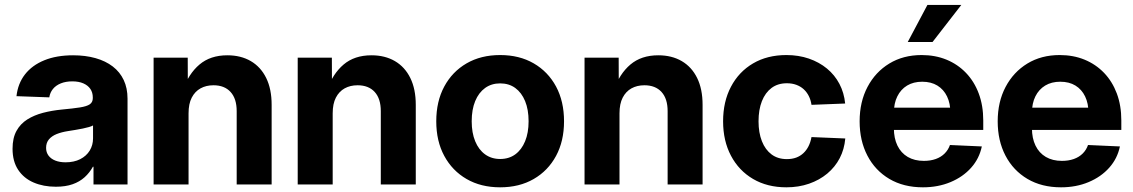

<svg xmlns="http://www.w3.org/2000/svg" viewBox="-20 -760 4668 791"><path d="M210 9.3Q158.7 9.3 118.4 -8.1Q78.1 -25.4 54.9 -60.3Q31.7 -95.2 31.7 -147Q31.7 -191.4 47.9 -220.7Q64 -250 92.3 -267.8Q120.6 -285.6 157.2 -295.2Q193.8 -304.7 233.9 -308.6Q281.2 -313 309.3 -317.4Q337.4 -321.8 349.9 -330.3Q362.3 -338.9 362.3 -355.5V-358.4Q362.3 -378.9 352.3 -393.6Q342.3 -408.2 323.5 -416.5Q304.7 -424.8 277.8 -424.8Q251 -424.8 230.5 -416.5Q210 -408.2 198 -393.3Q186 -378.4 183.1 -358.9L47.9 -363.8Q53.7 -416 83 -453.6Q112.3 -491.2 162.6 -511.7Q212.9 -532.2 281.2 -532.2Q332 -532.2 373.5 -520.5Q415 -508.8 444.6 -486.1Q474.1 -463.4 489.7 -430.2Q505.4 -397 505.4 -353.5V0H365.2V-73.2H362.8Q349.1 -48.3 328.6 -29.8Q308.1 -11.2 279.1 -1Q250 9.3 210 9.3ZM250 -91.3Q284.7 -91.3 310.3 -104.2Q335.9 -117.2 349.6 -139.6Q363.3 -162.1 363.3 -189.9V-243.2Q357.4 -239.7 346.4 -236.6Q335.4 -233.4 321.3 -230.5Q307.1 -227.5 291 -224.9Q274.9 -222.2 258.8 -219.7Q233.9 -215.8 213.6 -207.8Q193.4 -199.7 181.6 -185.8Q169.9 -171.9 169.9 -150.9Q169.9 -132.3 179.9 -118.9Q189.9 -105.5 208 -98.4Q226.1 -91.3 250 -91.3Z M756.8 -293V0H612.8V-522.5H753.4L753.9 -387.7H732.9Q756.8 -456.1 801.8 -494.1Q846.7 -532.2 916.5 -532.2Q972.2 -532.2 1013.2 -508.3Q1054.2 -484.4 1076.7 -438.7Q1099.1 -393.1 1099.1 -328.1V0H955.1V-302.2Q955.1 -353.5 929.9 -381.1Q904.8 -408.7 859.4 -408.7Q829.1 -408.7 806.2 -396Q783.2 -383.3 770 -357.9Q756.8 -332.5 756.8 -293Z M1350.6 -293V0H1206.5V-522.5H1347.2L1347.7 -387.7H1326.7Q1350.6 -456.1 1395.5 -494.1Q1440.4 -532.2 1510.3 -532.2Q1565.9 -532.2 1606.9 -508.3Q1647.9 -484.4 1670.4 -438.7Q1692.9 -393.1 1692.9 -328.1V0H1548.8V-302.2Q1548.8 -353.5 1523.7 -381.1Q1498.5 -408.7 1453.1 -408.7Q1422.9 -408.7 1399.9 -396Q1377 -383.3 1363.8 -357.9Q1350.6 -332.5 1350.6 -293Z M2040.5 11.7Q1961.4 11.7 1902.3 -22.5Q1843.3 -56.6 1810.3 -117.7Q1777.3 -178.7 1777.3 -260.3Q1777.3 -342.3 1810.3 -403.6Q1843.3 -464.8 1902.3 -499Q1961.4 -533.2 2040.5 -533.2Q2119.6 -533.2 2178.7 -499Q2237.8 -464.8 2270.8 -403.6Q2303.7 -342.3 2303.7 -260.3Q2303.7 -178.7 2270.8 -117.7Q2237.8 -56.6 2178.7 -22.5Q2119.6 11.7 2040.5 11.7ZM2040.5 -105Q2076.7 -105 2102.8 -124Q2128.9 -143.1 2143.3 -178Q2157.7 -212.9 2157.7 -260.3Q2157.7 -308.6 2143.3 -343.5Q2128.9 -378.4 2102.8 -397.5Q2076.7 -416.5 2040.5 -416.5Q2004.9 -416.5 1978.5 -397.5Q1952.1 -378.4 1937.7 -343.5Q1923.3 -308.6 1923.3 -260.3Q1923.3 -212.9 1937.7 -178Q1952.1 -143.1 1978.5 -124Q2004.9 -105 2040.5 -105Z M2532.2 -293V0H2388.2V-522.5H2528.8L2529.3 -387.7H2508.3Q2532.2 -456.1 2577.1 -494.1Q2622.1 -532.2 2691.9 -532.2Q2747.6 -532.2 2788.6 -508.3Q2829.6 -484.4 2852.1 -438.7Q2874.5 -393.1 2874.5 -328.1V0H2730.5V-302.2Q2730.5 -353.5 2705.3 -381.1Q2680.2 -408.7 2634.8 -408.7Q2604.5 -408.7 2581.5 -396Q2558.6 -383.3 2545.4 -357.9Q2532.2 -332.5 2532.2 -293Z M3219.7 11.7Q3141.1 11.7 3082.5 -22.7Q3023.9 -57.1 2991.5 -118.4Q2959 -179.7 2959 -260.3Q2959 -341.3 2991.5 -402.8Q3023.9 -464.4 3082.5 -498.8Q3141.1 -533.2 3219.7 -533.2Q3270 -533.2 3312.5 -518.6Q3355 -503.9 3387 -477.5Q3418.9 -451.2 3438.2 -414.6Q3457.5 -377.9 3461.9 -333.5L3323.2 -328.1Q3320.3 -348.1 3312 -364.5Q3303.7 -380.9 3290.8 -392.6Q3277.8 -404.3 3260.5 -410.6Q3243.2 -417 3221.7 -417Q3184.6 -417 3158.7 -397.7Q3132.8 -378.4 3118.9 -343.3Q3105 -308.1 3105 -260.3Q3105 -213.4 3118.9 -178.2Q3132.8 -143.1 3158.7 -123.8Q3184.6 -104.5 3221.7 -104.5Q3243.2 -104.5 3260.3 -110.8Q3277.3 -117.2 3290 -129.2Q3302.7 -141.1 3311 -157.7Q3319.3 -174.3 3323.2 -195.3L3462.4 -189.5Q3458.5 -145 3439.5 -108.4Q3420.4 -71.8 3388.2 -44.9Q3356 -18.1 3313.2 -3.2Q3270.5 11.7 3219.7 11.7Z M3782.2 11.7Q3702.6 11.7 3644 -22.9Q3585.4 -57.6 3553.5 -118.9Q3521.5 -180.2 3521.5 -260.3Q3521.5 -340.3 3554 -401.9Q3586.4 -463.4 3643.8 -498.3Q3701.2 -533.2 3776.9 -533.2Q3833 -533.2 3879.4 -514.2Q3925.8 -495.1 3959.7 -459.7Q3993.7 -424.3 4012.2 -374.8Q4030.8 -325.2 4030.8 -263.7V-224.6H3574.7V-316.4H3960.9L3895.5 -293.9Q3895.5 -334 3881.6 -362.8Q3867.7 -391.6 3841.8 -407.5Q3815.9 -423.3 3779.3 -423.3Q3743.2 -423.3 3717 -407.5Q3690.9 -391.6 3676.8 -363Q3662.6 -334.5 3662.6 -295.4V-231.9Q3662.6 -190.4 3677.2 -160.2Q3691.9 -129.9 3719.7 -113.5Q3747.6 -97.2 3786.1 -97.2Q3813.5 -97.2 3835.2 -105Q3856.9 -112.8 3871.8 -127.7Q3886.7 -142.6 3893.6 -162.6L4024.9 -156.7Q4014.6 -106.9 3981 -69.1Q3947.3 -31.2 3896 -9.8Q3844.7 11.7 3782.2 11.7ZM3719.7 -586.9 3800.8 -739.7H3940.4L3821.8 -586.9Z M4351.1 11.7Q4271.5 11.7 4212.9 -22.9Q4154.3 -57.6 4122.3 -118.9Q4090.3 -180.2 4090.3 -260.3Q4090.3 -340.3 4122.8 -401.9Q4155.3 -463.4 4212.6 -498.3Q4270 -533.2 4345.7 -533.2Q4401.9 -533.2 4448.2 -514.2Q4494.6 -495.1 4528.6 -459.7Q4562.5 -424.3 4581.1 -374.8Q4599.6 -325.2 4599.6 -263.7V-224.6H4143.6V-316.4H4529.8L4464.4 -293.9Q4464.4 -334 4450.4 -362.8Q4436.5 -391.6 4410.6 -407.5Q4384.8 -423.3 4348.1 -423.3Q4312 -423.3 4285.9 -407.5Q4259.8 -391.6 4245.6 -363Q4231.4 -334.5 4231.4 -295.4V-231.9Q4231.4 -190.4 4246.1 -160.2Q4260.7 -129.9 4288.6 -113.5Q4316.4 -97.2 4355 -97.2Q4382.3 -97.2 4404.1 -105Q4425.8 -112.8 4440.7 -127.7Q4455.6 -142.6 4462.4 -162.6L4593.8 -156.7Q4583.5 -106.9 4549.8 -69.1Q4516.1 -31.2 4464.8 -9.8Q4413.6 11.7 4351.1 11.7Z"/></svg>

Font: Inter 28pt
Style: Bold
Weight: 700
Designer: Rasmus Andersson
Foundry: rsms
Version: Version 4.001;git-66647c0bb